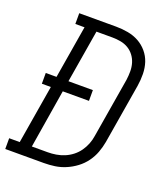

<svg xmlns="http://www.w3.org/2000/svg" viewBox="-165 -829 801 923"><g transform="rotate(20 235.0 -367.5)"><path d="M-30 0V-55H24L74 -355H28V-410H83L128 -680H81V-735H270Q301 -735 331 -729.5Q361 -724 386.5 -710Q412 -696 431 -673.5Q450 -651 459 -623.5Q468 -596 468.5 -565Q469 -534 464 -503L413 -197Q408 -169 398 -142Q388 -115 370.5 -91Q353 -67 329 -49Q305 -31 278 -19.5Q251 -8 223 -4Q195 0 167 0ZM86 -55H167Q188 -55 209.5 -58.5Q231 -62 251.5 -70.5Q272 -79 290 -93Q308 -107 321 -125.5Q334 -144 342 -164.5Q350 -185 353 -206L404 -512Q407 -534 407 -556Q407 -578 401 -598Q395 -618 382.5 -634.5Q370 -651 352.5 -661.5Q335 -672 313.5 -676Q292 -680 270 -680H189L144 -410H269V-355H135Z"/></g></svg>

Font: Iosevka Slab Light Oblique
Style: Regular
Weight: 300
Italic angle: -9°
Monospace: yes
Designer: Belleve Invis
Foundry: Belleve Invis
Version: Version 11.1.1; ttfautohint (v1.8.3)